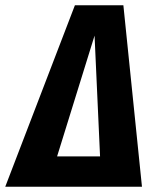

<svg xmlns="http://www.w3.org/2000/svg" viewBox="-67 -713 591 733"><path d="M404 -693 475 0H-47L219 -693ZM294 -577 151 -116H315Z"/></svg>

Font: Fira Sans Extra Condensed
Style: Bold Italic
Weight: 700
Width: 3
Italic angle: -8°
Designer: Carrois Corporate & Edenspiekermann AG
Foundry: Carrois Corporate GbR & Edenspiekermann AG
Version: Version 4.203